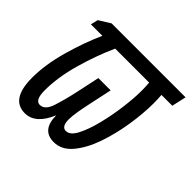

<svg xmlns="http://www.w3.org/2000/svg" viewBox="-139 -683 839 839"><g transform="rotate(45 280.5 -263.0)"><path d="M217 -81Q217 10 292 10Q340 10 376 -33Q412 -76 435 -142.5Q458 -209 469.5 -283Q481 -357 481 -418Q481 -432 480.5 -445Q480 -458 479 -469H546L561 -536H104L51 -503L43 -469H114Q79 -392 52.5 -297.5Q26 -203 26 -123Q26 10 113 10Q179 10 217 -81ZM104 -122Q104 -202 130 -294.5Q156 -387 193 -469H403Q404 -457 404.5 -444Q405 -431 405 -419Q405 -377 397.5 -317Q390 -257 375.5 -198.5Q361 -140 341 -101Q321 -62 295 -62Q268 -62 268 -107Q268 -142 286 -223L308 -326H232L210 -223Q196 -158 180.5 -110Q165 -62 134 -62Q104 -62 104 -122Z"/></g></svg>

Font: Noto Sans Display Condensed
Style: Italic
Weight: 400
Width: 3
Designer: Monotype Design team
Foundry: Monotype Imaging Inc.
Version: 1.000